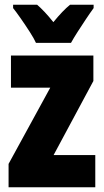

<svg xmlns="http://www.w3.org/2000/svg" viewBox="-20 -786 437 806"><path d="M380 0H16V-98L191 -418H26V-553H372V-446L205 -135H380ZM131 -606Q123 -624 105 -652Q87 -680 67.5 -708Q48 -736 35 -752V-766H136Q151 -753 168 -735Q185 -717 204 -693Q244 -742 274 -766H373V-752Q359 -733 341 -706Q323 -679 306 -652.5Q289 -626 278 -606Z"/></svg>

Font: Noto Sans Gujarati UI ExtraCondensed Black
Style: Regular
Weight: 900
Width: 2
Designer: Jelle Bosma - Monotype Design Team, Universal Thirst
Foundry: Monotype Imaging Inc.
Version: Version 2.106; ttfautohint (v1.8.4.7-5d5b)